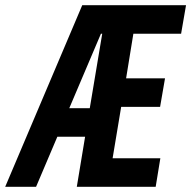

<svg xmlns="http://www.w3.org/2000/svg" viewBox="-70 -720 737 740"><path d="M-50 0H69L151 -193H258L226 0H530L548 -110H364L397 -308H547L566 -418H416L444 -590H628L647 -700H247ZM197 -303 319 -590H324L276 -303Z"/></svg>

Font: CommitMono
Style: Bold Italic
Weight: 700
Monospace: yes
Designer: Eigil Nikolajsen
Foundry: Eigil Nikolajsen
Version: Version 1.143